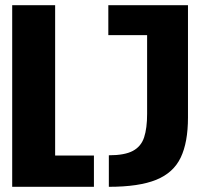

<svg xmlns="http://www.w3.org/2000/svg" viewBox="-20 -720 765 740"><path d="M27 0V-700H192.5V-120.5H342V0ZM399.5 0V-121.5Q460.5 -121.5 492.2 -138.5Q524 -155.5 535.5 -190.8Q547 -226 547 -281V-584.5H397.5V-700H704.5V-267Q704.5 -171.5 676.5 -112.8Q648.5 -54 582 -27Q515.5 0 399.5 0Z"/></svg>

Font: Trispace SemiCondensed
Style: Bold
Weight: 700
Width: 4
Designer: Tyler Finck
Foundry: Etcetera Type Company
Version: Version 1.210; ttfautohint (v1.8.3)